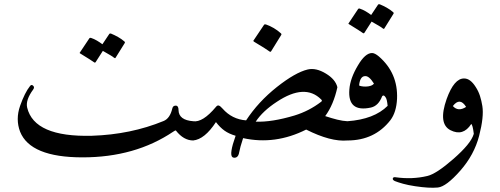

<svg xmlns="http://www.w3.org/2000/svg" viewBox="-20 -657 2340 898"><path d="M120 -254Q127 -264 135 -256Q143 -249 135 -238Q99 -189 107 -154Q140 -15 410 -22Q592 -28 745 -91Q775 -103 786 -150Q789 -164 804 -163Q815 -161 815 -142Q816 -95 884 -90Q909 -89 906 -58Q900 0 884 0Q839 0 803 -46Q801 -49 790 -41Q612 79 366 79Q122 79 74 -41Q52 -99 74 -162Q96 -224 120 -254ZM491 -498Q493 -501 499 -500Q516 -493 532 -484Q548 -475 562 -463Q566 -459 563 -455L520 -386Q518 -383 512 -388Q509 -391 496.5 -398.5Q484 -406 461 -419L427 -366Q424 -362 418 -367Q414 -370 398.5 -380Q383 -390 355 -407Q351 -409 354 -412L398 -478Q400 -481 405 -480Q420 -475 433.5 -467Q447 -459 459 -450Z M1117 -11Q1102 35 1099 54Q1096 74 1085 79Q1075 83 1067 78Q1051 65 1082 -22Q1051 -31 1030 -46Q1009 -61 990 -86Q937 -5 883 0Q872 1 866 -17Q854 -54 867 -79Q874 -92 883 -90Q928 -83 990 -157Q997 -166 1004 -163Q1008 -162 1012 -158Q1016 -154 1021 -149Q1065 -99 1131 -94Q1188 -181 1275 -250Q1361 -318 1419 -332Q1458 -341 1504 -313Q1549 -286 1558 -249Q1540 -167 1501 -114Q1531 -104 1557 -97.5Q1583 -91 1605 -90Q1614 -90 1616 -65Q1622 -2 1605 0Q1527 7 1412 -51Q1267 22 1117 -11ZM1482 -192Q1406 -268 1275 -181Q1209 -138 1176 -88Q1251 -85 1358 -117Q1426 -138 1482 -181Q1489 -186 1482 -192ZM1215 -541Q1217 -544 1223 -543Q1263 -529 1294 -501Q1298 -497 1295 -493L1248 -417Q1245 -412 1238 -418Q1234 -421 1217 -432Q1200 -443 1168 -462Q1163 -465 1166 -468Z M1720 -409Q1733 -409 1752 -393Q1842 -315 1837 -195Q1834 -132 1806 -95Q1732 0 1605 0Q1592 0 1586 -23Q1583 -34 1583.5 -46Q1584 -58 1586 -68Q1590 -88 1605 -90Q1730 -99 1793 -162Q1790 -193 1784 -201Q1777 -212 1772 -210Q1768 -209 1767 -206Q1750 -162 1715 -154Q1605 -130 1614 -239Q1618 -291 1654 -351Q1688 -409 1720 -409ZM1687 -301Q1665 -300 1660 -262Q1660 -256 1661 -256Q1681 -250 1702 -253Q1722 -256 1729 -266Q1706 -303 1687 -301ZM1748 -635Q1750 -638 1756 -637Q1773 -630 1789 -621Q1805 -612 1819 -600Q1823 -596 1820 -592L1777 -523Q1775 -520 1769 -525Q1766 -528 1753.5 -535.5Q1741 -543 1718 -556L1684 -503Q1681 -499 1675 -504Q1671 -507 1655.5 -517Q1640 -527 1612 -544Q1608 -546 1611 -549L1655 -615Q1657 -618 1662 -617Q1677 -612 1690.5 -604Q1704 -596 1716 -587Z M2069 -194Q2104 -291 2151 -290Q2180 -290 2205 -250Q2218 -230 2225 -208Q2232 -186 2236 -161Q2244 -111 2221 -22Q2198 67 2133 141Q2067 216 2028 220Q1988 224 1922 214Q1889 209 1865.5 202.5Q1842 196 1827 190Q1816 185 1817 178Q1819 170 1830 172Q1908 183 1979 166Q2000 161 2030.5 141Q2061 121 2101 86Q2141 51 2165 22Q2189 -7 2196 -31Q2191 -73 2184 -77Q2146 -18 2087 -48Q2028 -78 2069 -194ZM2160 -157Q2131 -204 2098 -161Q2123 -133 2160 -157Z"/></svg>

Font: Amiri Modified
Style: Regular
Weight: 400
Version: 0.117-H1